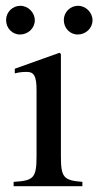

<svg xmlns="http://www.w3.org/2000/svg" viewBox="-20 -642 339 662"><path d="M299 -572C299 -599 276 -622 249 -622C222 -622 200 -600 200 -573C200 -545 221 -523 248 -523C276 -523 299 -545 299 -572ZM100 -572C100 -599 77 -622 50 -622C23 -622 1 -600 1 -573C1 -545 22 -523 49 -523C77 -523 100 -545 100 -572ZM264 0V-15C198 -20 190 -31 190 -105V-456L185 -460L31 -405V-389C49 -394 64 -394 73 -394C98 -394 106 -378 106 -331V-104C106 -28 96 -19 27 -15V0Z"/></svg>

Font: STIXGeneral
Style: Regular
Weight: 400
Designer: MicroPress Inc., with final additions and corrections provided by Coen Hoffman, Elsevier (retired)
Version: Version 1.1.0